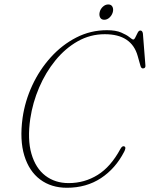

<svg xmlns="http://www.w3.org/2000/svg" viewBox="-20 -852 690 884"><path d="M553.5 -177.5Q558 -175 557 -168.2Q556 -161.5 552 -154Q512 -76 444.8 -31.8Q377.5 12.5 288 12.5Q216 12.5 165 -25.5Q114 -63.5 92 -135.5Q70 -207.5 84 -309.5Q95 -386.5 128.5 -458.8Q162 -531 213.8 -588.2Q265.5 -645.5 331.2 -679.2Q397 -713 472.5 -713Q513 -713 538 -702.2Q563 -691.5 576 -680.8Q589 -670 593.5 -670Q598.5 -670 603.5 -680.5Q608.5 -691 613.8 -701.2Q619 -711.5 626 -711.5Q636 -711.5 638 -697L649.5 -551Q651 -537.5 638.5 -537Q630.5 -536.5 627 -548L614 -594Q586 -694.5 462.5 -694.5Q395.5 -694.5 338 -662Q280.5 -629.5 235.2 -574Q190 -518.5 160.2 -449Q130.5 -379.5 119.5 -306Q105.5 -210 124.8 -143.8Q144 -77.5 188.8 -43.2Q233.5 -9 296 -9Q369 -9 429.5 -46.5Q490 -84 534.5 -166.5Q543.5 -183 553.5 -177.5ZM460 -761Q446.5 -761 441 -771.5Q435.5 -782 439 -796.5Q442.5 -811 453.8 -821.2Q465 -831.5 478.5 -831.5Q492 -831.5 497.5 -821.2Q503 -811 499.5 -796.5Q495.5 -782 484.5 -771.5Q473.5 -761 460 -761Z"/></svg>

Font: Fraunces 72pt Soft Thin
Style: Italic
Weight: 100
Italic angle: -16°
Version: Version 1.000;[0bf87f6ff]